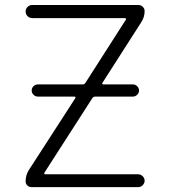

<svg xmlns="http://www.w3.org/2000/svg" viewBox="-20 -774 681 772"><path d="M131.8 -385.7Q122.1 -385.7 114.7 -393.1Q107.4 -400.4 107.4 -410.2Q107.4 -419.9 114.7 -427.2Q122.1 -434.6 131.8 -434.6H312.5Q319.3 -434.6 323.2 -440.4L486.3 -695.3Q487.3 -697.3 486.3 -699.2Q485.4 -701.2 482.4 -701.2H109.4Q98.6 -701.2 90.8 -709Q83 -716.8 83 -727.5Q83 -738.3 90.8 -746.1Q98.6 -753.9 109.4 -753.9H537.1Q546.9 -753.9 554.2 -746.6Q561.5 -739.3 561.5 -729.5Q561.5 -705.1 547.9 -684.6L391.6 -440.4Q390.6 -438.5 391.6 -436.5Q392.6 -434.6 394.5 -434.6H514.6Q524.4 -434.6 531.7 -427.2Q539.1 -419.9 539.1 -410.2Q539.1 -400.4 531.7 -393.1Q524.4 -385.7 514.6 -385.7H363.3Q355.5 -385.7 351.6 -379.9L158.2 -79.1Q157.2 -77.1 158.2 -75.2Q159.2 -73.2 162.1 -73.2H535.2Q545.9 -73.2 553.7 -65.4Q561.5 -57.6 561.5 -47.4Q561.5 -37.1 553.7 -29.3Q545.9 -21.5 535.2 -21.5H107.4Q96.7 -21.5 89.8 -28.3Q83 -35.2 83 -44.9Q83 -69.3 95.7 -89.8L283.2 -379.9Q284.2 -381.8 283.2 -383.8Q282.2 -385.7 279.3 -385.7Z"/></svg>

Font: irohamaru Light
Style: Regular
Weight: 200
Designer: [Source Han Sans]
Ryoko NISHIZUKA  (kana & ideographs); Paul D. Hunt (Latin, Greek & Cyrillic); Wenlong ZHANG  (bopomofo
Version: Version 1.01